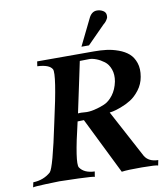

<svg xmlns="http://www.w3.org/2000/svg" viewBox="-97 -995 928 1077"><g transform="rotate(-10 367.0 -456.5)"><path d="M722 -29 716 1Q706 -4 624 -4.5Q542 -5 509 0L350 -322L314 -321Q259 -92 276 -66Q300 -30 360 -28L355 2Q347 -2 264.5 -5Q182 -8 155 -8Q137 -8 74.5 -5.5Q12 -3 4 0L10 -28Q69 -30 110 -66Q132 -87 184 -337Q244 -603 229 -633Q213 -662 145 -665L149 -692H473Q510 -692 543 -688Q576 -684 610.5 -671.5Q645 -659 668 -639Q691 -619 702.5 -585Q714 -551 706 -506Q699 -465 674.5 -433Q650 -401 622.5 -384Q595 -367 565 -356Q535 -345 519 -342Q503 -339 500 -339L646 -66Q668 -30 722 -29ZM559 -505Q566 -544 555 -574.5Q544 -605 522.5 -621Q501 -637 479 -645.5Q457 -654 439 -654L385 -653Q375 -605 366.5 -565Q358 -525 324 -365Q339 -367 362.5 -364.5Q386 -362 417 -369Q448 -376 476 -388Q504 -400 527 -430.5Q550 -461 559 -505ZM579 -878Q579 -873 578.5 -868.5Q578 -864 575 -859.5Q572 -855 571 -852.5Q570 -850 565.5 -845Q561 -840 560 -839Q559 -838 552 -832L546 -826L451 -730H408L480 -877Q497 -915 528 -915Q547 -915 563 -905.5Q579 -896 579 -878Z"/></g></svg>

Font: GFS Artemisia
Style: Bold Italic
Weight: 700
Italic angle: -12°
Designer: Designed by Takis Katsoulidis and George D. Matthiopoulos.
Foundry: Designed by Takis Katsoulidis and George D. Matthiopoulos.
Version: Version 1.0